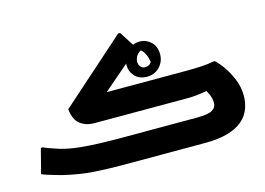

<svg xmlns="http://www.w3.org/2000/svg" viewBox="-102 -975 1614 1169"><g transform="rotate(-15 705.5 -390.5)"><path d="M500 -403 473 -454H1060Q1109 -454 1155.5 -456.5Q1202 -459 1232 -466H1244Q1269 -443 1295.5 -404.5Q1322 -366 1341 -318Q1360 -270 1360 -217Q1360 -175 1345.5 -135.5Q1331 -96 1296.5 -65.5Q1262 -35 1203 -17.5Q1144 0 1055 0H541Q451 0 362 -5.5Q273 -11 168 -36Q149 -41 125 -48Q101 -55 79 -62Q57 -69 44 -75L84 -230H96Q107 -225 126.5 -217.5Q146 -210 165.5 -204Q185 -198 196 -194Q248 -179 312 -172.5Q376 -166 439 -164Q502 -162 549 -162H1049Q1120 -162 1146.5 -177.5Q1173 -193 1173 -223Q1173 -251 1160.5 -278.5Q1148 -306 1136 -320L1214 -317Q1169 -307 1137 -301.5Q1105 -296 1078.5 -293.5Q1052 -291 1023 -291H438Q386 -291 349.5 -318.5Q313 -346 306 -414L719 -781H731L805 -666ZM834 -700Q872 -700 902.5 -671.5Q933 -643 933 -592Q933 -563 919 -537.5Q905 -512 880 -496.5Q855 -481 823 -481Q773 -481 745.5 -511Q718 -541 718 -581Q718 -613 733 -640Q748 -667 774.5 -683.5Q801 -700 834 -700ZM852 -652Q829 -650 814.5 -639Q800 -628 793 -613.5Q786 -599 786 -585Q786 -565 797 -552.5Q808 -540 825 -540Q846 -540 858.5 -553Q871 -566 878 -583Q885 -600 889 -612L866 -517Q869 -528 867.5 -548Q866 -568 859.5 -590.5Q853 -613 840.5 -630.5Q828 -648 808 -656Z"/></g></svg>

Font: Kufam ExtraBold
Style: Regular
Weight: 800
Designer: Wael Morcos, Artur Schmal
Foundry: Original Type
Version: Version 1.300; ttfautohint (v1.8.3)